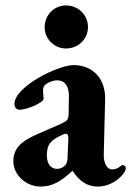

<svg xmlns="http://www.w3.org/2000/svg" viewBox="-20 -671 482 705"><path d="M222 -493C268 -493 303 -528 303 -571C303 -616 268 -651 222 -651C179 -651 144 -616 144 -571C144 -528 179 -493 222 -493ZM129 14C169 14 201 -2 245 -43H247C273 -4 301 14 340 14C370 14 400 1 424 -23C436 -35 442 -46 442 -54C442 -60 436 -65 430 -65C428 -65 426 -64 424 -62C414 -53 404 -49 391 -49C373 -49 360 -73 361 -104L366 -306C368 -382 321 -432 250 -432C193 -432 33 -353 33 -289C33 -277 41 -268 51 -268C81 -268 140 -295 140 -308C140 -316 138 -329 138 -337C138 -345 139 -352 144 -358C153 -367 173 -376 190 -376C220 -376 234 -352 233 -315L232 -258C232 -232 229 -228 203 -216L114 -177C57 -152 29 -125 29 -79C29 -29 75 14 129 14ZM189 -51C172 -51 152 -63 152 -101C152 -144 170 -158 209 -176C214 -179 218 -180 221 -180C226 -180 231 -177 231 -164L228 -92C228 -80 225 -72 221 -66C212 -56 203 -51 189 -51Z"/></svg>

Font: EB Garamond
Style: Bold
Weight: 700
Designer: Georg Duffner and Octavio Pardo
Foundry: Georg Duffner
Version: Version 1.000;PS 001.000;hotconv 1.0.88;makeotf.lib2.5.64775